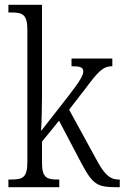

<svg xmlns="http://www.w3.org/2000/svg" viewBox="-20 -780 519 800"><path d="M15 0H227V-32H222C176 -32 155 -38 155 -102V-190L226 -277L318 -102C367 -10 385 0 468 0H479V-32H474C435 -32 412 -58 379 -120L268 -323L333 -407C387 -479 407 -504 448 -504V-536H278V-504C313 -504 327 -500 327 -483C327 -467 315 -444 262 -376L151 -234C153 -258 155 -336 155 -374V-760H15V-728H26C73 -728 94 -721 94 -656V-105C94 -39 74 -32 25 -32H15Z"/></svg>

Font: Noto Serif Sinhala Condensed Light
Style: Regular
Weight: 300
Width: 3
Designer: Jelle Bosma - Monotype Design Team
Foundry: Monotype Imaging Inc.
Version: Version 2.007